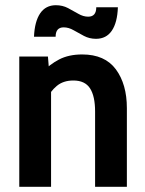

<svg xmlns="http://www.w3.org/2000/svg" viewBox="-20 -717 556 737"><path d="M54 0V-500H164L170.5 -420.5L142.5 -439.5Q170 -469.5 207 -488.8Q244 -508 295.5 -508Q382.5 -508 424.8 -450.8Q467 -393.5 467 -302V0H345V-289Q345 -348 325.5 -378Q306 -408 261.5 -408Q223 -408 198 -387.2Q173 -366.5 155 -330.5L176 -399V0ZM348.5 -568Q323.5 -568 302.5 -579Q281.5 -590 262.5 -601Q243.5 -612 224.5 -612Q193.5 -612 193.5 -576H110.5Q113 -634.5 134.2 -665.8Q155.5 -697 194.5 -697Q220 -697 241 -686Q262 -675 280.8 -664Q299.5 -653 318.5 -653Q349.5 -653 349.5 -689H432.5Q430.5 -630.5 409.2 -599.2Q388 -568 348.5 -568Z"/></svg>

Font: Cabin
Style: Bold
Weight: 700
Width: 4
Designer: Pablo Impallari
Foundry: Pablo Impallari. http://www.impallari.com Igino Marini. http://www.ikern.com
Version: Version 3.001